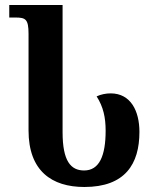

<svg xmlns="http://www.w3.org/2000/svg" viewBox="-20 -734 633 767"><path d="M317 13C480 13 537 -79 537 -207C537 -291 502 -361 422 -361C403 -361 383 -357 366 -349C393 -307 402 -264 402 -212C402 -112 377 -53 316 -53C263 -53 230 -90 230 -206V-714H17V-664H41C82 -664 94 -658 94 -599V-213C94 -51 187 13 317 13Z"/></svg>

Font: Noto Serif Georgian ExtraCondensed Bold
Style: Regular
Weight: 700
Width: 2
Designer: Monotype Design Team, Akaki Razmadze
Foundry: Google LLC
Version: Version 2.003